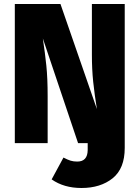

<svg xmlns="http://www.w3.org/2000/svg" viewBox="-20 -715 697 959"><path d="M387 224Q299 224 238 181L297 72Q318 83 332.5 87.5Q347 92 366 92Q417 92 418 35V0H370L194 -523Q205 -450 211.5 -387Q218 -324 218 -235V0H54V-695H282L464 -170Q452 -245 445.5 -306.5Q439 -368 439 -443V-695H603V24Q603 127 542.5 175.5Q482 224 387 224Z"/></svg>

Font: Trujillo ExtraBold
Style: Regular
Weight: 800
Designer: Fira Sans original fonts by bBox Type GmbH, Carrois Corporate GbR, & Edenspiekermann AG / Changes by Cristiano Sobral
Foundry: Fira Sans original fonts by bBox Type GmbH, Carrois Corporate GbR, & Edenspiekermann AG / Changes by Cristiano Sobral
Version: Version 4.301;July 28, 2020;FontCreator 13.0.0.2655 64-bit